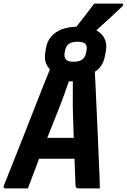

<svg xmlns="http://www.w3.org/2000/svg" viewBox="-33 -1047 706 1067"><path d="M405 -899Q463 -899 498 -881Q533 -863 547.5 -833.5Q562 -804 556 -766L551 -740Q544 -697 520.5 -670.5Q497 -644 459 -632.5Q421 -621 368 -621Q314 -621 278.5 -638Q243 -655 227.5 -684.5Q212 -714 218 -752L222 -777Q228 -816 250.5 -843Q273 -870 312 -884.5Q351 -899 405 -899ZM397 -815Q367 -815 350 -803Q333 -791 329 -767L326 -752Q324 -741 326 -731.5Q328 -722 335 -715Q341 -709 351.5 -706.5Q362 -704 377 -704Q406 -704 423 -715.5Q440 -727 445 -752L448 -767Q450 -778 448.5 -787.5Q447 -797 441 -803Q434 -810 423 -812.5Q412 -815 397 -815ZM491 -1027Q529 -1027 551 -1027Q573 -1027 593.5 -1027Q614 -1027 645 -1027Q651 -1027 652 -1022.5Q653 -1018 648 -1013Q626 -992 609 -976Q592 -960 575 -944.5Q558 -929 537 -910Q516 -891 485 -862Q482 -860 477.5 -858Q473 -856 467 -856Q446 -856 427.5 -856Q409 -856 392.5 -856Q376 -856 358 -856Q382 -887 403.5 -914Q425 -941 446.5 -969Q468 -997 491 -1027ZM150 -281H324Q338 -281 353 -281Q368 -281 382 -281L415 -292L419 -230L424 -165H138Q134 -165 132 -166.5Q130 -168 129.5 -171Q129 -174 129 -176ZM122 0Q90 0 58.5 0Q27 0 -4 0Q-7 0 -9.5 -1.5Q-12 -3 -13 -6.5Q-14 -10 -12 -14Q-3 -38 14 -80Q31 -122 52.5 -176.5Q74 -231 98 -291.5Q122 -352 146 -413.5Q170 -475 192 -531Q214 -587 232 -631Q250 -675 260 -701Q317 -701 372.5 -701Q428 -701 482 -701Q486 -701 488 -700Q490 -699 491 -696.5Q492 -694 492 -690Q495 -633 498 -569.5Q501 -506 504 -436.5Q507 -367 510.5 -292.5Q514 -218 517 -138Q519 -105 520 -70.5Q521 -36 522 0Q491 0 461.5 0Q432 0 405 0Q398 0 393.5 -2Q389 -4 387.5 -12Q386 -20 386 -35Q383 -113 380.5 -179.5Q378 -246 376 -304Q374 -362 372.5 -414.5Q371 -467 371.5 -518Q372 -569 372 -620L399 -595H323L358 -619Q342 -572 324.5 -523.5Q307 -475 285.5 -421Q264 -367 239 -304.5Q214 -242 185 -166.5Q156 -91 122 0Z"/></svg>

Font: RecMonoLinear Nerd Font Mono
Style: Bold Italic
Weight: 700
Italic angle: -10°
Monospace: yes
Version: Version 1.085; ttfautohint (v1.8.4.7-5d5b);Nerd Fonts 3.2.1